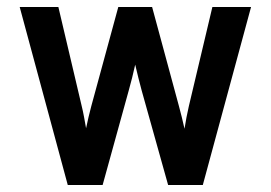

<svg xmlns="http://www.w3.org/2000/svg" viewBox="-20 -531 777 551"><path d="M174.5 0 36.5 -511H147.5L214.5 -226.5Q218 -212.5 221.2 -195.2Q224.5 -178 227 -163Q230 -178 234.2 -195.5Q238.5 -213 242 -226.5L319.5 -511H416.5L493.5 -226.5Q497.5 -212 501.8 -194.5Q506 -177 509.5 -161.5Q512 -177 515.2 -194.5Q518.5 -212 522 -226.5L589.5 -511H700.5L562 0H462.5L386.5 -271.5Q382.5 -285.5 377.2 -307.2Q372 -329 368 -345.5Q364.5 -329 359 -307.2Q353.5 -285.5 349.5 -271.5L274.5 0Z"/></svg>

Font: Overpass SemiBold
Style: Regular
Weight: 600
Designer: Delve Withrington, Dave Bailey, Thomas Jockin
Foundry: Delve Fonts LLC
Version: Version 4.000